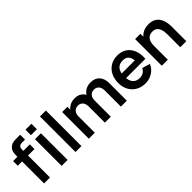

<svg xmlns="http://www.w3.org/2000/svg" viewBox="154 -1734 2749 2749"><g transform="rotate(-45 1528.5 -360.0)"><path d="M117.2 0V-548.5Q117.2 -569.1 118.5 -593.7Q119.8 -618.3 127 -642.9Q134.2 -667.5 152.5 -687.7Q175.3 -713.1 202.2 -722.9Q229 -732.7 254.9 -733.8Q280.8 -735 300.7 -735H368.2V-637H305.7Q271.2 -637 254.3 -619.7Q237.5 -602.4 237.5 -574.5V0ZM30 -445.5V-540H368.2V-445.5Z M473 -621.8V-732.5H593.3V-621.8ZM473 0V-540H593.3V0Z M753.5 0V-720H873.8V0Z M1672.5 0 1672.7 -327.8Q1672.7 -383.7 1645 -414.9Q1617.4 -446.2 1570.7 -446.2Q1541.6 -446.2 1518.6 -432.7Q1495.7 -419.2 1482.2 -393.7Q1468.7 -368.2 1468.7 -332.3L1415 -364Q1414.6 -420.2 1440.3 -462.9Q1466.1 -505.7 1510 -529.5Q1553.8 -553.3 1607.8 -553.3Q1697.7 -553.3 1745.3 -499.7Q1793 -446.1 1793 -358.3L1792.8 0ZM1023.2 0V-540H1129.7V-372.5H1144.3V0ZM1348.3 0 1348.5 -326.7Q1348.5 -382.9 1321 -414.5Q1293.5 -446.2 1246.2 -446.2Q1200.2 -446.2 1172.3 -414.6Q1144.3 -383.1 1144.3 -332.3L1090.7 -368.3Q1090.7 -421.2 1116.7 -463Q1142.7 -504.8 1186.8 -529Q1231 -553.3 1286.2 -553.3Q1346.7 -553.3 1387.3 -527.6Q1427.9 -501.9 1448.3 -457.7Q1468.7 -413.4 1468.7 -357.8L1468.5 0Z M2159.8 15Q2077.9 15 2016 -20.5Q1954.1 -56.1 1919.3 -119Q1884.5 -182 1884.5 -264.2Q1884.5 -352.7 1918.6 -417.9Q1952.8 -483.2 2013.2 -519.1Q2073.7 -555 2153.2 -555Q2236.9 -555 2295.7 -515.8Q2354.4 -476.7 2383 -405.2Q2411.7 -333.7 2404.6 -236.3H2285V-280.3Q2284.5 -368.5 2254 -409.1Q2223.5 -449.7 2158.2 -449.7Q2084.2 -449.7 2048.1 -403.8Q2012 -358 2012 -270Q2012 -187.8 2048.1 -142.8Q2084.2 -97.8 2153.2 -97.8Q2197.7 -97.8 2229.8 -117.7Q2262 -137.5 2279.5 -174.8L2398.7 -139Q2367.8 -65.8 2302.9 -25.4Q2238 15 2159.8 15ZM1974 -236.3V-327.5H2345.7V-236.3Z M2875 0V-260.2Q2875 -285.2 2871.4 -316.2Q2867.8 -347.2 2855.2 -376Q2842.6 -404.8 2817.3 -423.3Q2792.1 -441.8 2748.8 -441.8Q2726 -441.8 2703.5 -434.4Q2681.1 -426.9 2662.9 -408.8Q2644.8 -390.7 2633.7 -358.8Q2622.7 -326.8 2622.7 -277.5L2551.2 -308.2Q2551.2 -376.9 2577.9 -433Q2604.7 -489.2 2656.6 -522.2Q2708.5 -555.3 2784.7 -555.3Q2844.4 -555.3 2883.5 -535.5Q2922.5 -515.7 2945.5 -484.5Q2968.5 -453.4 2979.5 -418.4Q2990.5 -383.3 2993.8 -352Q2997 -320.8 2997 -301.5V0ZM2500.7 0V-540H2608V-372.5H2622.7V0Z"/></g></svg>

Font: Manrope ExtraLight
Style: Regular
Weight: 200
Designer: Mikhail Sharanda
Foundry: Mikhail Sharanda
Version: Version 4.505